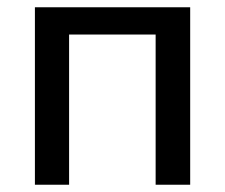

<svg xmlns="http://www.w3.org/2000/svg" viewBox="-20 -508 619 528"><path d="M503 -488V0H408V-488ZM170 -488V0H76V-488ZM417 -488 416 -413H165V-488Z"/></svg>

Font: Exo 2 Medium
Style: Regular
Weight: 500
Designer: Natanael Gama
Foundry: Natanael Gama
Version: Version 2.010